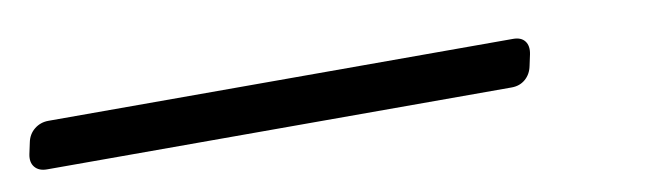

<svg xmlns="http://www.w3.org/2000/svg" viewBox="-23 -118 794 234"><g transform="rotate(-10 374.5 -1.0)"><path d="M24 28Q14 28 9 22Q4 16 6 6L9 -8Q11 -18 18.5 -24Q26 -30 36 -30H611Q621 -30 625.5 -24Q630 -18 628 -8L625 6Q623 16 616 22Q609 28 599 28Z"/></g></svg>

Font: Rubik Light Light
Style: Italic
Weight: 300
Italic angle: -12°
Version: Version 2.104